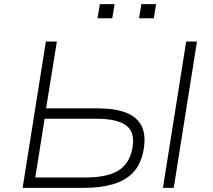

<svg xmlns="http://www.w3.org/2000/svg" viewBox="-20 -905 1024 925"><path d="M89 0 201 -705H254L202 -383H450Q535 -383 589 -361.5Q643 -340 664 -294Q685 -248 670 -174Q657 -111 620.5 -73Q584 -35 524.5 -17.5Q465 0 386 0ZM150 -50H392Q494 -50 548 -82Q602 -114 617 -186Q633 -264 590.5 -298.5Q548 -333 443 -333H195ZM765 0 877 -705H929L817 0ZM650 -817 661 -885H732L721 -817ZM450 -817 461 -885H532L521 -817Z"/></svg>

Font: Nunito Sans 7pt SemiExpanded ExtraLight
Style: Italic
Weight: 250
Width: 6
Italic angle: -9°
Designer: Vernon Adams
Foundry: Vernon Adams
Version: Version 3.101;gftools[0.9.27]